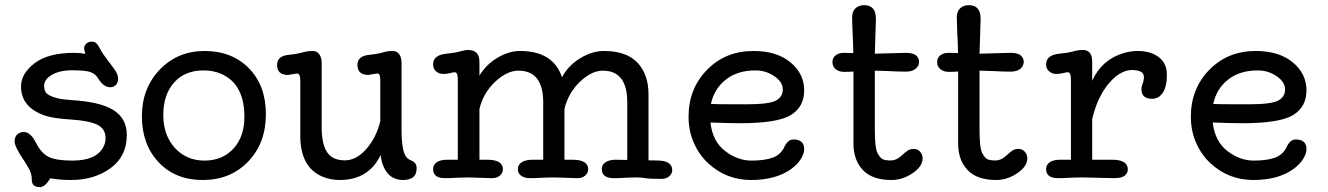

<svg xmlns="http://www.w3.org/2000/svg" viewBox="-20 -708 5278 763"><path d="M261.7 7.3Q219.2 7.3 179.7 0.5Q159.7 35.6 137.7 35.6Q106.4 35.6 106.4 6.8Q106.4 -18.6 93.5 -40.5Q80.6 -62.5 70.8 -77.1Q38.1 -126 38.1 -145.5Q38.1 -165 49.3 -174.3Q60.5 -183.6 74.2 -183.6Q101.1 -183.6 122.8 -140.9Q144.5 -98.1 174.3 -84Q204.1 -69.8 268.1 -69.8Q362.3 -69.8 390.6 -123.5Q399.4 -139.6 399.4 -158.7Q399.4 -196.8 366.2 -212.6Q333 -228.5 263.2 -232.9Q193.4 -237.3 160.2 -248Q63.5 -280.8 63.5 -364.3Q63.5 -415.5 117.4 -456.8Q171.4 -498 275.4 -498Q297.4 -498 319.3 -494.1Q314.5 -507.8 314.5 -517.1Q314.5 -526.4 322.8 -534.4Q331.1 -542.5 343.5 -542.5Q356 -542.5 362.8 -536.1Q369.6 -529.8 378.4 -512.5Q387.2 -495.1 412.1 -463.1Q437 -431.2 443.1 -419.2Q449.2 -407.2 449.2 -393.6Q449.2 -379.9 440.7 -370.6Q432.1 -361.3 418 -361.3Q391.1 -361.3 369.6 -397Q358.9 -415 338.4 -421.9Q317.9 -428.7 267.1 -428.7Q216.3 -428.7 185.8 -410.4Q155.3 -392.1 155.3 -367.2Q155.3 -342.3 170.9 -332.5Q199.7 -314 260.7 -310.5Q377.9 -303.7 430.9 -270.5Q483.9 -237.3 483.9 -171.4Q483.9 -86.9 419.4 -39.8Q355 7.3 261.7 7.3Z M951.2 -243.7Q951.2 -375 857.9 -415Q827.1 -428.2 788.6 -428.2Q714.8 -428.2 671.9 -380.1Q628.9 -332 628.9 -251.2Q628.9 -170.4 675 -120.1Q721.2 -69.8 792.5 -69.8Q863.8 -69.8 907.5 -117.2Q951.2 -164.6 951.2 -243.7ZM543.9 -245.8Q543.9 -357.4 615 -431.4Q686 -505.4 793.7 -505.4Q901.4 -505.4 969 -436.8Q1036.6 -368.2 1036.6 -253.7Q1036.6 -139.2 966.1 -65.9Q895.5 7.3 785.9 7.3Q676.3 7.3 610.1 -63.5Q543.9 -134.3 543.9 -245.8Z M1492.7 -91.8Q1444.3 7.3 1330.6 7.3Q1293.5 7.3 1261.7 -5.9Q1173.3 -43 1173.3 -168.5V-387.7Q1173.3 -416 1160.6 -416L1124.5 -410.2Q1081.1 -410.2 1081.1 -450.2Q1081.1 -485.8 1127.9 -490.2Q1155.8 -492.7 1171.4 -497.1L1196.3 -502.9Q1205.6 -505.4 1222.7 -505.4Q1239.7 -505.4 1249 -492.2Q1258.3 -479 1258.3 -458.5V-200.2Q1258.3 -102.1 1307.6 -79.1Q1325.7 -70.8 1350.1 -70.8Q1396 -70.8 1435.5 -115.7Q1475.1 -160.6 1491.2 -225.6V-387.7Q1491.2 -406.2 1487.8 -411.1Q1484.4 -416 1478 -416L1443.8 -410.2Q1400.4 -410.2 1400.4 -450.2Q1400.4 -485.8 1448.2 -490.2Q1473.6 -492.7 1489.7 -496.6L1514.2 -502.9Q1522.9 -505.4 1540.3 -505.4Q1557.6 -505.4 1566.7 -492.2Q1575.7 -479 1575.7 -458.5V-192.9Q1575.7 -101.1 1598.1 -80.1Q1605 -73.7 1616.2 -69.3Q1635.7 -61.5 1635.7 -38.6Q1635.7 7.3 1581.3 7.3Q1526.9 7.3 1503.9 -46.9Q1495.6 -65.9 1492.7 -91.8Z M1936 0 1840.8 -2.9 1791.5 -1.5Q1772.5 0 1748 0Q1701.2 0 1701.2 -36.1Q1701.2 -53.7 1715.8 -63.5Q1730.5 -73.2 1756.3 -73.2H1799.3V-391.6Q1799.3 -420.9 1787.6 -420.9Q1780.3 -420.9 1768.8 -417.5Q1757.3 -414.1 1741.2 -414.1Q1725.1 -414.1 1713.1 -424.3Q1701.2 -434.6 1701.2 -452.1Q1701.2 -489.7 1754.4 -494.6Q1786.6 -497.6 1807.1 -503.4Q1827.6 -509.3 1840.8 -509.3Q1885.3 -509.3 1885.3 -462.4V-407.2Q1911.1 -451.2 1956.8 -478.3Q2002.4 -505.4 2046.4 -505.4Q2178.7 -505.4 2213.4 -400.9Q2237.8 -447.3 2285.2 -476.3Q2332.5 -505.4 2379.9 -505.4Q2469.7 -505.4 2513.4 -458.7Q2557.1 -412.1 2557.1 -333.5V-70.8L2589.8 -70.3Q2651.4 -70.3 2651.4 -31.7Q2651.4 -18.1 2639.6 -7.6Q2627.9 2.9 2608.9 2.9Q2561.5 2.9 2545.4 0Q2529.3 -2.9 2512.7 -2.9Q2496.1 -2.9 2485.4 -2.4L2463.9 -1.5Q2446.3 0 2418.9 0Q2371.6 0 2371.6 -36.1Q2371.6 -53.7 2386.5 -63.5Q2401.4 -73.2 2426.3 -73.2L2472.7 -72.3V-301.8Q2472.7 -427.2 2375.5 -427.2Q2331.1 -427.2 2284.9 -383.3Q2238.8 -339.4 2223.1 -275.4V-73.2H2255.9Q2317.4 -73.2 2317.4 -34.7Q2317.4 -21 2305.7 -10.5Q2293.9 0 2274.9 0L2182.1 -2.9Q2161.6 -2.9 2151.4 -2.4L2129.9 -1.5Q2106.4 0 2085.7 0Q2064.9 0 2051.5 -9.3Q2038.1 -18.6 2038.1 -36.1Q2038.1 -53.7 2053.7 -63.5Q2069.3 -73.2 2095.2 -73.2H2138.7V-301.8Q2138.7 -427.2 2040 -427.2Q1995.1 -427.2 1948 -383.3Q1900.9 -339.4 1885.3 -275.4V-73.2H1917Q1978.5 -73.2 1978.5 -34.7Q1978.5 -21 1966.8 -10.5Q1955.1 0 1936 0Z M2805.2 -294.9 2838.9 -293.9Q2855.5 -293.5 2945.3 -293.5Q3035.2 -293.5 3063 -308.1Q3090.8 -322.8 3090.8 -352.5Q3090.8 -382.3 3057.1 -405.3Q3023.4 -428.2 2982.4 -428.2Q2910.6 -428.2 2864.3 -391.6Q2817.9 -355 2805.2 -294.9ZM3132.8 -153.8Q3175.8 -153.8 3175.8 -115.2Q3175.8 -97.7 3162.4 -75.9Q3148.9 -54.2 3123 -35.6Q3062.5 7.3 2964.6 7.3Q2866.7 7.3 2794.9 -58.6Q2759.3 -91.3 2737.8 -139.2Q2716.3 -187 2716.3 -244.1Q2716.3 -355.5 2789.6 -430.4Q2862.8 -505.4 2974.1 -505.4Q3066.9 -505.4 3121.3 -460.2Q3175.8 -415 3175.8 -349.1Q3175.8 -283.2 3122.6 -250.7Q3069.3 -218.3 2920.4 -218.3Q2880.9 -218.3 2803.2 -221.2Q2812 -145.5 2861.8 -107.7Q2911.6 -69.8 2965.8 -69.8Q3020 -69.8 3051.5 -81.8Q3083 -93.8 3096.9 -123.8Q3110.8 -153.8 3132.8 -153.8Z M3456.5 -494.6 3580.1 -498Q3608.9 -498 3620.6 -487.5Q3632.3 -477.1 3632.3 -461.9Q3632.3 -446.8 3619.1 -435.1Q3606 -423.3 3579.3 -423.3Q3552.7 -423.3 3505.4 -425.8L3456.5 -427.2V-192.9Q3456.5 -120.1 3467 -100.1Q3477.5 -80.1 3488 -75.2Q3498.5 -70.3 3520 -70.3Q3541.5 -70.3 3560.5 -87.6Q3579.6 -105 3588.6 -110.6Q3597.7 -116.2 3612.1 -116.2Q3626.5 -116.2 3636.5 -105Q3646.5 -93.8 3646.5 -78.6Q3646.5 -46.9 3606.7 -19.8Q3566.9 7.3 3522.9 7.3Q3446.3 7.3 3408.9 -32.5Q3371.6 -72.3 3371.6 -137.2V-423.8Q3354.5 -422.4 3334.2 -422.4Q3314 -422.4 3301 -433.1Q3288.1 -443.8 3288.1 -461.2Q3288.1 -478.5 3301 -488.3Q3314 -498 3332.8 -498Q3351.6 -498 3371.1 -497.1Q3370.6 -513.2 3370.1 -535.2L3368.2 -578.1Q3367.7 -599.6 3366.9 -616.2Q3366.2 -632.8 3366.2 -638.2Q3366.2 -663.1 3379.9 -675.3Q3393.6 -687.5 3414.1 -687.5Q3460.9 -687.5 3460.9 -633.3Z M3872.6 -494.6 3996.1 -498Q4024.9 -498 4036.6 -487.5Q4048.3 -477.1 4048.3 -461.9Q4048.3 -446.8 4035.2 -435.1Q4022 -423.3 3995.4 -423.3Q3968.8 -423.3 3921.4 -425.8L3872.6 -427.2V-192.9Q3872.6 -120.1 3883.1 -100.1Q3893.6 -80.1 3904.1 -75.2Q3914.6 -70.3 3936 -70.3Q3957.5 -70.3 3976.6 -87.6Q3995.6 -105 4004.6 -110.6Q4013.7 -116.2 4028.1 -116.2Q4042.5 -116.2 4052.5 -105Q4062.5 -93.8 4062.5 -78.6Q4062.5 -46.9 4022.7 -19.8Q3982.9 7.3 3939 7.3Q3862.3 7.3 3825 -32.5Q3787.6 -72.3 3787.6 -137.2V-423.8Q3770.5 -422.4 3750.2 -422.4Q3730 -422.4 3717 -433.1Q3704.1 -443.8 3704.1 -461.2Q3704.1 -478.5 3717 -488.3Q3730 -498 3748.8 -498Q3767.6 -498 3787.1 -497.1Q3786.6 -513.2 3786.1 -535.2L3784.2 -578.1Q3783.7 -599.6 3783 -616.2Q3782.2 -632.8 3782.2 -638.2Q3782.2 -663.1 3795.9 -675.3Q3809.6 -687.5 3830.1 -687.5Q3877 -687.5 3877 -633.3Z M4407.7 0 4281.2 -2.9Q4259.3 -2.9 4249 -2.4L4227.5 -1.5Q4203.1 0 4184.6 0Q4137.2 0 4137.2 -36.1Q4137.2 -53.7 4152.1 -63.5Q4167 -73.2 4191.9 -73.2H4235.8V-391.6Q4235.8 -420.9 4223.1 -420.9Q4217.3 -420.9 4204.8 -417.5Q4192.4 -414.1 4177 -414.1Q4161.6 -414.1 4149.4 -424.3Q4137.2 -434.6 4137.2 -452.1Q4137.2 -489.3 4189.9 -494.6Q4222.7 -497.6 4243.4 -503.4Q4264.2 -509.3 4283.7 -509.3Q4320.3 -509.3 4320.3 -462.4V-387.2Q4358.4 -471.2 4445.3 -497.1Q4473.1 -505.4 4501 -505.4Q4553.2 -505.4 4585.2 -480.7Q4617.2 -456.1 4617.2 -410.2Q4617.2 -364.3 4601.1 -339.8Q4585 -315.4 4558.1 -315.4Q4516.1 -315.4 4516.1 -353.5Q4516.1 -361.3 4517.6 -366.2L4521.5 -377Q4525.9 -389.2 4525.9 -401.9Q4525.9 -429.7 4478.5 -429.7Q4431.2 -429.7 4386 -376Q4340.8 -322.3 4320.3 -234.4V-73.2H4399.4Q4461.9 -73.2 4461.9 -34.7Q4461.9 -21 4450 -10.5Q4438 0 4407.7 0Z M4801.3 -294.9 4835 -293.9Q4851.6 -293.5 4941.4 -293.5Q5031.2 -293.5 5059.1 -308.1Q5086.9 -322.8 5086.9 -352.5Q5086.9 -382.3 5053.2 -405.3Q5019.5 -428.2 4978.5 -428.2Q4906.7 -428.2 4860.4 -391.6Q4814 -355 4801.3 -294.9ZM5128.9 -153.8Q5171.9 -153.8 5171.9 -115.2Q5171.9 -97.7 5158.4 -75.9Q5145 -54.2 5119.1 -35.6Q5058.6 7.3 4960.7 7.3Q4862.8 7.3 4791 -58.6Q4755.4 -91.3 4733.9 -139.2Q4712.4 -187 4712.4 -244.1Q4712.4 -355.5 4785.6 -430.4Q4858.9 -505.4 4970.2 -505.4Q5063 -505.4 5117.4 -460.2Q5171.9 -415 5171.9 -349.1Q5171.9 -283.2 5118.7 -250.7Q5065.4 -218.3 4916.5 -218.3Q4877 -218.3 4799.3 -221.2Q4808.1 -145.5 4857.9 -107.7Q4907.7 -69.8 4961.9 -69.8Q5016.1 -69.8 5047.6 -81.8Q5079.1 -93.8 5093 -123.8Q5106.9 -153.8 5128.9 -153.8Z"/></svg>

Font: Oldenburg
Style: Regular
Weight: 400
Designer: Nicole Fally
Foundry: Nicole Fally
Version: Version 1.001